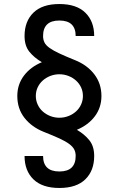

<svg xmlns="http://www.w3.org/2000/svg" viewBox="-20 -827 590 954"><path d="M275 107Q190 107 146 64Q102 21 102 -52H194Q194 -14 214 5.5Q234 25 275 25Q316 25 336 5.5Q356 -14 356 -52Q356 -70 349 -84Q342 -98 324 -111.5Q306 -125 275.5 -139Q245 -153 197 -172Q137 -196 101.5 -241.5Q66 -287 66 -350Q66 -407 98.5 -450.5Q131 -494 188 -518Q149 -541 125.5 -570.5Q102 -600 102 -648Q102 -721 146 -764Q190 -807 275 -807Q360 -807 404 -764Q448 -721 448 -648H356Q356 -686 336 -705.5Q316 -725 275 -725Q234 -725 214 -705.5Q194 -686 194 -648Q194 -630 201 -616Q208 -602 226 -589Q244 -576 275 -561.5Q306 -547 353 -528Q413 -504 448.5 -458Q484 -412 484 -350Q484 -293 451.5 -249.5Q419 -206 362 -182Q400 -160 424 -130Q448 -100 448 -52Q448 21 404 64Q360 107 275 107ZM275 -242Q299 -242 320.5 -250.5Q342 -259 358 -273.5Q374 -288 383 -308Q392 -328 392 -350Q392 -373 383 -392.5Q374 -412 358 -426.5Q342 -441 320.5 -449.5Q299 -458 275 -458Q251 -458 229.5 -449.5Q208 -441 192 -426.5Q176 -412 167 -392.5Q158 -373 158 -350Q158 -328 167 -308Q176 -288 192 -273.5Q208 -259 229.5 -250.5Q251 -242 275 -242Z"/></svg>

Font: Golos UI VF
Style: Regular
Weight: 400
Designer: A.Korolkova, Vitaly Kuzmin
Foundry: ParaType Ltd
Version: Version 2.000